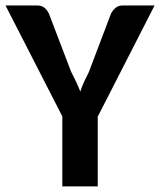

<svg xmlns="http://www.w3.org/2000/svg" viewBox="-27 -668 574 688"><path d="M323.2 -250V0H196.3V-251L-7.3 -648.4H106.4Q122.1 -648.4 131.8 -640.6Q141.6 -632.8 147.9 -620.1L228 -410.6Q238.3 -391.1 246.3 -374Q254.4 -356.9 260.7 -339.8Q266.1 -356.9 273.9 -374Q281.7 -391.1 291.5 -410.2L371.1 -620.1Q376.5 -630.4 386.7 -639.4Q397 -648.4 413.1 -648.4H526.9Z"/></svg>

Font: Carlito
Style: Bold
Weight: 700
Designer: Lukasz Dziedzic
Foundry: tyPoland Lukasz Dziedzic
Version: Version 1.104